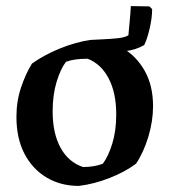

<svg xmlns="http://www.w3.org/2000/svg" viewBox="-20 -599 554 631"><path d="M239 12Q179 12 132.5 -16Q86 -44 60 -94.5Q34 -145 34 -215Q34 -266 49 -311Q64 -356 85 -390Q124 -418 176.5 -439.5Q229 -461 279 -468Q337 -468 383 -441Q429 -414 456 -365.5Q483 -317 483 -250Q483 -201 467.5 -149.5Q452 -98 427 -61Q391 -34 340 -14Q289 6 239 12ZM253 -50Q271 -50 288.5 -53Q306 -56 318 -61Q336 -85 349 -127Q362 -169 362 -223Q362 -294 337 -341.5Q312 -389 268 -406Q224 -406 197 -396Q179 -373 166 -330Q153 -287 153 -233Q153 -161 179 -113.5Q205 -66 253 -50ZM454 -451Q427 -435 392 -431Q357 -427 326.5 -430Q296 -433 282 -437V-468Q297 -469 321 -470Q345 -471 368 -473.5Q391 -476 402 -483Q404 -506 406.5 -532Q409 -558 410 -579L471 -578L480 -569Q480 -541 472 -506Q464 -471 454 -451Z"/></svg>

Font: Labrada SemiBold
Style: Regular
Weight: 600
Designer: Mercedes Jáuregui
Foundry: Omnibus-Type Team
Version: Version 1.000; ttfautohint (v1.8.4.7-5d5b)